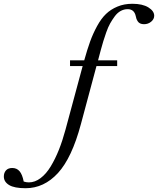

<svg xmlns="http://www.w3.org/2000/svg" viewBox="-300 -745 831 1010"><path d="M-165.5 245.1Q-224.6 245.1 -252.2 228.3Q-279.8 211.4 -279.8 183.6Q-279.8 164.1 -268.6 151.4Q-257.3 138.7 -235.4 138.7Q-211.9 138.7 -197.3 155.5Q-182.6 172.4 -175.3 210Q-162.1 214.4 -147.9 214.4Q-116.2 214.4 -86.7 192.1Q-57.1 169.9 -33.2 130.4Q-9.3 90.8 9.8 43Q28.8 -4.9 44.4 -62.5L134.8 -397.5H68.4V-427.7H143.1Q159.2 -485.4 174.1 -526.6Q189 -567.9 210.7 -607.7Q232.4 -647.5 257.6 -671.6Q282.7 -695.8 317.9 -710.4Q353 -725.1 396.5 -725.1Q449.7 -725.1 480.5 -706.1Q511.2 -687 511.2 -662.1Q511.2 -644.5 495.4 -631.1Q479.5 -617.7 457.5 -617.7Q445.8 -617.7 437.5 -621.6Q429.2 -625.5 424.6 -632.8Q419.9 -640.1 417.7 -646.2Q415.5 -652.3 414.1 -660.2Q406.2 -696.8 371.6 -696.8Q352.1 -696.8 334.7 -687.3Q317.4 -677.7 303.7 -659.2Q290 -640.6 279.3 -621.6Q268.6 -602.5 258.8 -574.5Q249 -546.4 243.4 -528.1Q237.8 -509.8 230.5 -482.9L215.8 -427.7H316.4V-397.5H207.5L125.5 -91.8Q78.1 85.4 4.9 165.3Q-68.4 245.1 -165.5 245.1Z"/></svg>

Font: Elstob
Style: Italic
Weight: 400
Italic angle: -20°
Designer: Peter S. Baker
Version: Version 1.015